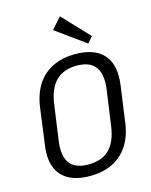

<svg xmlns="http://www.w3.org/2000/svg" viewBox="-137 -1034 891 1130"><g transform="rotate(-15 308.0 -469.0)"><path d="M269 8Q190 8 139 -20.5Q88 -49 67.5 -104Q47 -159 59 -238L89 -462Q101 -542 137 -596.5Q173 -651 232 -679.5Q291 -708 369 -708Q448 -708 499 -679.5Q550 -651 570.5 -596.5Q591 -542 580 -462L549 -238Q538 -159 501.5 -104Q465 -49 406.5 -20.5Q348 8 269 8ZM278 -60Q359 -60 405 -105Q451 -150 464 -243L494 -457Q507 -549 473.5 -594.5Q440 -640 360 -640Q280 -640 233.5 -594.5Q187 -549 174 -457L144 -243Q131 -150 164 -105Q197 -60 278 -60ZM492 -785 460 -748 280 -878 340 -946Z"/></g></svg>

Font: Pathway Extreme SemiCondensed
Style: Italic
Weight: 400
Width: 4
Italic angle: -8°
Version: Version 1.001;gftools[0.9.26]